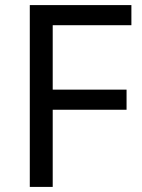

<svg xmlns="http://www.w3.org/2000/svg" viewBox="-20 -734 559 754"><path d="M187 0H97V-714H496V-635H187V-382H477V-303H187Z"/></svg>

Font: Noto Sans Avestan
Style: Regular
Weight: 400
Designer: Monotype Design Team
Foundry: Monotype Imaging Inc.
Version: Version 2.003; ttfautohint (v1.8.4.7-5d5b)